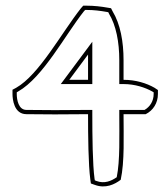

<svg xmlns="http://www.w3.org/2000/svg" viewBox="-20 -634 576 676"><path d="M24 -303C24 -285 29 -232 73 -232C120 -231 221 -231 290 -232C290 -157 291 -54 298 -2L300 12L314 17C352 31 384 15 405 -1C419 -65 415 -155 415 -232H493C519 -245 536 -271 536 -303V-317L524 -325C496 -341 458 -353 415 -353V-422C415 -487 404 -549 376 -595L371 -605L359 -607C336 -611 312 -614 285 -614H273L265 -605C197 -519 118 -371 37 -325L24 -318ZM39 -303V-309L44 -312C132 -362 210 -512 276 -595L280 -599H285C311 -599 333 -596 356 -592L361 -591L363 -588V-587C389 -545 400 -485 400 -422V-338H415C455 -338 491 -326 516 -312L521 -309V-303C521 -278 508 -258 489 -247H400V-232C400 -157 403 -69 391 -10C372 3 348 14 319 3L314 1L313 -4C306 -54 305 -157 305 -232V-247H290C221 -246 120 -246 73 -247C45 -247 39 -283 39 -303ZM194 -338H305V-487ZM224 -353 290 -442V-353Z"/></svg>

Font: Snowfall
Style: BlkOl
Weight: 900
Designer: Jasper
Foundry: Cannot Into Space Fonts
Version: Version 0.9